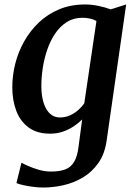

<svg xmlns="http://www.w3.org/2000/svg" viewBox="-20 -588 605 859"><path d="M457.5 38Q449.5 99 420.8 140.2Q392 181.5 351.2 205.8Q310.5 230 264.2 240.5Q218 251 174 251Q151.5 251 127.2 247.8Q103 244.5 83 240Q63 235.5 53.5 231L76 140Q84.5 145 105.2 154.2Q126 163.5 153.2 171.5Q180.5 179.5 208 179.5Q246 179.5 271.2 170.2Q296.5 161 311.2 136.8Q326 112.5 331.5 68L347.5 -53.5Q331.5 -37.5 310 -23Q288.5 -8.5 261.8 0.8Q235 10 203.5 10Q145 10 107.5 -18Q70 -46 52.5 -93Q35 -140 35 -198Q35 -250 48.2 -302.8Q61.5 -355.5 88.2 -403Q115 -450.5 154.2 -487.8Q193.5 -525 245.2 -546.5Q297 -568 361 -568Q391 -568 422.5 -561.2Q454 -554.5 475 -546L544.5 -568ZM411.5 -494Q398.5 -501.5 382.2 -505Q366 -508.5 349.5 -508.5Q309.5 -508.5 279.2 -489.5Q249 -470.5 227.2 -438.5Q205.5 -406.5 191.8 -366.8Q178 -327 171.5 -284.8Q165 -242.5 165 -204Q165 -170.5 170.8 -144.5Q176.5 -118.5 187.2 -100.2Q198 -82 213.2 -72.2Q228.5 -62.5 248.5 -62.5Q272 -62.5 292.8 -71.8Q313.5 -81 329.8 -95.5Q346 -110 357 -125.5Z"/></svg>

Font: Merriweather Light 18pt SemiBold
Style: Italic
Weight: 600
Italic angle: -7.8°
Version: Version 2.101